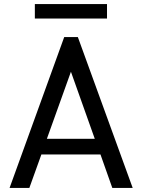

<svg xmlns="http://www.w3.org/2000/svg" viewBox="-20 -922 698 942"><path d="M362 -740H295L27 0H124L183 -164H473L531 0H631ZM151 -831H505V-902H151ZM210 -241 328 -570 445 -241Z"/></svg>

Font: Malmofest
Style: Regular
Weight: 400
Designer: Jonny Pinhorn (Poppins), Kolossal
Version: Version 1.004;Glyphs 3.1.2 (3151)